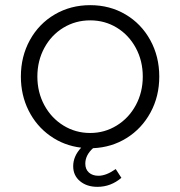

<svg xmlns="http://www.w3.org/2000/svg" viewBox="-20 -563 699 745"><path d="M534 -266Q534 -327 507 -377Q480 -427 433.5 -455.5Q387 -484 330 -484Q273 -484 226 -455.5Q179 -427 152 -377Q125 -327 125 -266Q125 -205 152 -155Q179 -105 226 -76Q273 -47 330 -47Q386 -47 433 -76Q480 -105 507 -155Q534 -205 534 -266ZM330 -543Q406 -543 467 -507Q528 -471 563 -407.5Q598 -344 598 -266Q598 -189 564 -126.5Q530 -64 471.5 -27.5Q413 9 341 12Q311 39 311 72Q311 94 325 106.5Q339 119 362 119Q392 119 429 93L451 127Q410 162 358 162Q317 162 290.5 140Q264 118 264 82Q264 43 295 10Q228 2 174.5 -36Q121 -74 91 -134Q61 -194 61 -266Q61 -344 96 -407.5Q131 -471 192.5 -507Q254 -543 330 -543Z"/></svg>

Font: Eudoxus Sans Light
Style: Regular
Weight: 300
Designer: Stijn de Vries
Foundry: tokotype
Version: Version 2.005